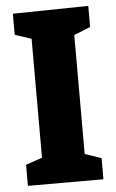

<svg xmlns="http://www.w3.org/2000/svg" viewBox="-52 -743 472 780"><g transform="rotate(-5 184.0 -353.5)"><path d="M338 -621 271 -594V-109L338 -86V0H30V-86L97 -109V-594L30 -616V-702L338 -707Z"/></g></svg>

Font: Bitter ExtraBold
Style: Regular
Weight: 800
Designer: Sol Matas, and Bitter project Authors
Foundry: Sol Matas
Version: Version 2.001